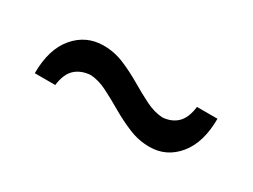

<svg xmlns="http://www.w3.org/2000/svg" viewBox="-29 -570 663 504"><g transform="rotate(30 302.0 -318.0)"><path d="M421.4 -232.9Q388.7 -232.9 358.2 -245.6Q327.6 -258.3 299.3 -274.9Q271 -291.5 244.9 -304.7Q218.8 -317.9 194.3 -319.3Q166 -317.4 148.4 -301.3Q130.9 -285.2 126.5 -250H64.5Q64.5 -322.8 98.6 -363Q132.8 -403.3 185.5 -403.3Q218.3 -403.3 248.3 -390.6Q278.3 -377.9 306.4 -361.3Q334.5 -344.7 360.8 -331.5Q387.2 -318.4 412.1 -316.9Q439.5 -318.8 456.3 -335Q473.1 -351.1 477.5 -386.2H539.6Q539.6 -314 506.1 -273.4Q472.7 -232.9 421.4 -232.9Z"/></g></svg>

Font: Pinar DS1 Medium
Style: Regular
Weight: 500
Designer: Amin Abedi
Version: Version 3.000